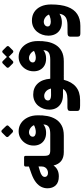

<svg xmlns="http://www.w3.org/2000/svg" viewBox="789 -1738 1199 2818"><g transform="rotate(-90 1389.0 -328.5)"><path d="M567 8Q486 8 437 -29.5Q388 -67 369 -143Q345 -106 305 -85.5Q265 -65 210 -65Q122 -65 78.5 -110.5Q35 -156 35 -232Q35 -278 55 -320.5Q75 -363 122 -400.5Q169 -438 249 -467L354 -504V-550Q354 -563 360.5 -569Q367 -575 379 -575H491Q501 -575 506 -568.5Q511 -562 511 -553V-282Q511 -227 527.5 -209Q544 -191 590 -191H610Q617 -191 621 -186.5Q625 -182 625 -175V-21Q625 8 595 8ZM261 -224Q286 -224 307.5 -235Q329 -246 342 -266.5Q355 -287 355 -317V-363L279 -340Q243 -329 222.5 -311.5Q202 -294 202 -272Q202 -250 218 -237Q234 -224 261 -224Z M609 8Q591 8 585.5 2Q580 -4 580 -12.5Q580 -21 580 -27V-154Q580 -173 585 -182Q590 -191 609 -191H831Q895 -191 928 -208.5Q961 -226 969 -265.5Q977 -305 965 -372L1004 -330Q986 -296 946 -274Q906 -252 847 -252Q790 -252 748 -275.5Q706 -299 683.5 -341Q661 -383 662 -439Q663 -498 691 -547Q719 -596 766.5 -625.5Q814 -655 873 -655Q940 -655 992.5 -619Q1045 -583 1075.5 -519.5Q1106 -456 1106 -375Q1108 -303 1095.5 -235Q1083 -167 1050 -112Q1017 -57 958 -24.5Q899 8 807 8ZM860 -403Q886 -403 913.5 -410.5Q941 -418 962 -430Q952 -452 935.5 -468Q919 -484 899 -493.5Q879 -503 858 -503Q838 -503 823 -495Q808 -487 800 -475Q792 -463 792 -449Q792 -425 812.5 -414Q833 -403 860 -403ZM891 -744Q884 -737 872.5 -737.5Q861 -738 854 -745L795 -804Q787 -812 787 -822.5Q787 -833 795 -841L854 -900Q861 -908 872 -908Q883 -908 890 -900L947 -841Q967 -821 950 -803Z M1249 247Q1209 247 1189.5 239Q1170 231 1170 201V103Q1170 80 1182.5 70.5Q1195 61 1224 61H1343Q1401 61 1438 45.5Q1475 30 1493 -4H1405Q1337 -4 1288.5 -29.5Q1240 -55 1214.5 -99.5Q1189 -144 1189 -203Q1189 -248 1203.5 -290.5Q1218 -333 1246 -367Q1274 -401 1316 -421Q1358 -441 1411 -441Q1511 -441 1572.5 -375Q1634 -309 1643 -191H1699Q1714 -191 1714 -176L1715 -22Q1715 8 1685 8H1627Q1597 126 1523.5 186.5Q1450 247 1331 247ZM1401 -179 1499 -180Q1486 -231 1455.5 -255.5Q1425 -280 1391 -280Q1370 -280 1354.5 -272.5Q1339 -265 1331.5 -252.5Q1324 -240 1324 -226Q1324 -200 1346 -189.5Q1368 -179 1401 -179Z M1699 8Q1681 8 1675.5 2Q1670 -4 1670 -12.5Q1670 -21 1670 -27V-154Q1670 -173 1675 -182Q1680 -191 1699 -191H1921Q1985 -191 2018 -208.5Q2051 -226 2059 -265.5Q2067 -305 2055 -372L2094 -330Q2076 -296 2036 -274Q1996 -252 1937 -252Q1880 -252 1838 -275.5Q1796 -299 1773.5 -341Q1751 -383 1752 -439Q1753 -498 1781 -547Q1809 -596 1856.5 -625.5Q1904 -655 1963 -655Q2030 -655 2082.5 -619Q2135 -583 2165.5 -519.5Q2196 -456 2196 -375Q2198 -303 2185.5 -235Q2173 -167 2140 -112Q2107 -57 2048 -24.5Q1989 8 1897 8ZM1950 -403Q1976 -403 2003.5 -410.5Q2031 -418 2052 -430Q2042 -452 2025.5 -468Q2009 -484 1989 -493.5Q1969 -503 1948 -503Q1928 -503 1913 -495Q1898 -487 1890 -475Q1882 -463 1882 -449Q1882 -425 1902.5 -414Q1923 -403 1950 -403ZM1902 -740Q1896 -734 1885.5 -733.5Q1875 -733 1867 -741L1811 -797Q1805 -804 1804 -814Q1803 -824 1811 -832L1867 -888Q1875 -896 1885 -895.5Q1895 -895 1902 -888L1958 -832Q1966 -824 1966.5 -813.5Q1967 -803 1959 -796ZM2059 -740Q2051 -732 2041 -733Q2031 -734 2024 -741L1967 -797Q1960 -804 1960 -814.5Q1960 -825 1967 -832L2024 -888Q2031 -895 2040.5 -895.5Q2050 -896 2058 -888L2114 -832Q2122 -824 2122.5 -814Q2123 -804 2115 -796Z M2309 251Q2285 251 2272.5 242.5Q2260 234 2260 204V104Q2260 82 2272.5 72.5Q2285 63 2314 63L2431 62Q2507 61 2545.5 35Q2584 9 2594.5 -45.5Q2605 -100 2598 -183L2733 -179Q2733 -31 2697.5 64Q2662 159 2592 205Q2522 251 2419 251ZM2594 -179Q2584 -231 2549.5 -258.5Q2515 -286 2479 -286Q2458 -286 2442.5 -278Q2427 -270 2418.5 -257.5Q2410 -245 2410 -230Q2410 -205 2431 -194Q2452 -183 2480 -183Q2522 -183 2562 -198.5Q2602 -214 2620 -235L2632 -94Q2611 -57 2561 -37Q2511 -17 2452 -21Q2398 -25 2358 -50.5Q2318 -76 2296.5 -119.5Q2275 -163 2275 -219Q2275 -265 2290 -308Q2305 -351 2333 -385Q2361 -419 2403 -439.5Q2445 -460 2498 -460Q2569 -460 2621.5 -426Q2674 -392 2703.5 -329Q2733 -266 2733 -179Z"/></g></svg>

Font: Rubik ExtraBold
Style: Regular
Weight: 800
Designer: Hubert and Fischer
Foundry: Hubert and Fischer
Version: Version 2.300;gftools[0.9.30]